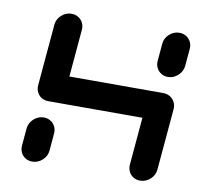

<svg xmlns="http://www.w3.org/2000/svg" viewBox="-64 -586 677 653"><g transform="rotate(10 274.5 -259.5)"><path d="M87.4 0Q74.4 0 64.1 -6.3Q53.7 -12.6 48.3 -23.7Q43 -34.8 44.1 -47.8L49.3 -107Q50.4 -120 57.8 -130.9Q65.2 -141.9 76.7 -148.3Q88.1 -154.8 101.1 -154.8Q114.1 -154.8 124.4 -148.3Q134.8 -141.9 140.2 -130.9Q145.6 -120 144.4 -107L139.3 -47.8Q137.8 -27.8 122.4 -13.9Q107 0 87.4 0ZM132.6 -518.5Q145.6 -518.5 155.9 -512.2Q166.3 -505.9 171.9 -495Q177.4 -484.1 176.3 -471.1L157.8 -259.3Q156.3 -239.6 140.9 -225.7Q125.6 -211.9 105.9 -211.9Q93 -211.9 82.6 -218.1Q72.2 -224.4 66.9 -235.4Q61.5 -246.3 62.6 -259.3L81.1 -471.1Q82.6 -490.7 97.8 -504.6Q113 -518.5 132.6 -518.5ZM478.5 -211.9H105.9L114.1 -307H486.7ZM486.7 -307Q499.6 -307 510 -300.6Q520.4 -294.1 525.9 -283.1Q531.5 -272.2 530.4 -259.3L511.9 -47.8Q510.4 -27.8 495 -13.9Q479.6 0 460 0Q447 0 436.7 -6.3Q426.3 -12.6 420.9 -23.7Q415.6 -34.8 416.7 -47.8L435.2 -259.3Q437 -278.9 452 -293Q467 -307 486.7 -307ZM491.9 -363.7Q478.9 -363.7 468.5 -370.2Q458.1 -376.7 452.8 -387.6Q447.4 -398.5 448.5 -411.5L453.7 -471.1Q455.2 -490.7 470.4 -504.6Q485.6 -518.5 505.2 -518.5Q518.1 -518.5 528.5 -512.2Q538.9 -505.9 544.4 -495Q550 -484.1 548.9 -471.1L543.7 -411.5Q542.6 -398.5 535.2 -387.6Q527.8 -376.7 516.3 -370.2Q504.8 -363.7 491.9 -363.7Z"/></g></svg>

Font: 26F Galaxy Sans Extra Bold
Style: Italic
Weight: 800
Italic angle: -5°
Designer: C₂₉H₂₅N₃O₅
Version: Version 1.200